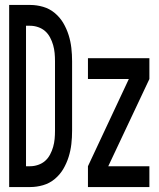

<svg xmlns="http://www.w3.org/2000/svg" viewBox="-20 -755 640 775"><path d="M17 0V-735H102Q128 -735 154 -727.5Q180 -720 201 -702.5Q222 -685 235.5 -662Q249 -639 257 -613.5Q265 -588 268 -561.5Q271 -535 271 -508V-227Q271 -200 268 -173.5Q265 -147 257 -121.5Q249 -96 235.5 -73Q222 -50 201 -32.5Q180 -15 154 -7.5Q128 0 102 0ZM85 -84H102Q118 -84 134 -89.5Q150 -95 162 -105.5Q174 -116 182 -131Q190 -146 194.5 -162Q199 -178 200.5 -194Q202 -210 202 -227V-508Q202 -525 200.5 -541Q199 -557 194.5 -573Q190 -589 182 -604Q174 -619 162 -629.5Q150 -640 134 -645.5Q118 -651 102 -651H85ZM335 0V-84L500 -436H335V-520H583V-436L417 -84H583V0Z"/></svg>

Font: Iosevka Fixed Medium Extended
Style: Regular
Weight: 500
Width: 7
Monospace: yes
Designer: Belleve Invis
Foundry: Belleve Invis
Version: Version 24.1.1; ttfautohint (v1.8.4)